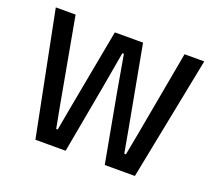

<svg xmlns="http://www.w3.org/2000/svg" viewBox="-110 -787 1046 934"><g transform="rotate(20 413.0 -319.5)"><path d="M156 0 29 -639H131.5L212 -195.5L233 -84H241L261 -195.5L340.5 -623H486.5L565.5 -195.5L585.5 -84H594L615 -195.5L695.5 -639H797.5L671 0H515L451 -348.5L417.5 -540H409.5L376 -348.5L312.5 0Z"/></g></svg>

Font: Anek Bangla Medium Medium
Style: Regular
Weight: 500
Version: Version 1.003